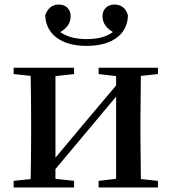

<svg xmlns="http://www.w3.org/2000/svg" viewBox="-20 -825 756 845"><path d="M361 -623C480 -623 542 -679 543 -758C534 -789 513 -805 484 -805C453 -805 431 -785 431 -753C431 -724 449 -700 477 -684C447 -662 409 -653 361 -653C314 -653 276 -662 245 -684C274 -700 291 -724 291 -753C291 -785 270 -805 239 -805C210 -805 190 -789 179 -758C181 -680 243 -623 361 -623ZM414 -499 491 -490V-449L341 -271L224 -131V-490L306 -499V-527H40V-499L115 -491C116 -435 117 -351 117 -296V-232C117 -177 116 -93 115 -37L40 -29V0H306V-29L224 -38V-81L369 -254L491 -400V-38L414 -29V0H675V-29L600 -37L598 -232V-296L600 -491L675 -499V-527H414Z"/></svg>

Font: Noto Serif CJK HK SemiBold
Style: Regular
Weight: 600
Designer: Ryoko NISHIZUKA 西塚涼子 (kana & ideographs); Frank Grießhammer (Latin, Greek & Cyrillic); Wenlong ZHANG 张文龙 (bopomofo); San
Foundry: Adobe
Version: Version 2.001;hotconv 1.1.0;makeotfexe 2.6.0